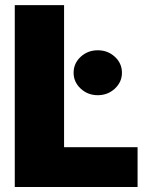

<svg xmlns="http://www.w3.org/2000/svg" viewBox="-20 -748 607 768"><path d="M39.1 0V-727.5H236.3V-159.2H530.3V0ZM371.1 -367.2Q331.1 -367.2 302.7 -393.6Q274.4 -419.9 274.4 -457Q274.4 -494.6 302.7 -520.8Q331.1 -546.9 371.1 -546.9Q411.1 -546.9 439.5 -520.8Q467.8 -494.6 467.8 -457Q467.8 -419.9 439.5 -393.6Q411.1 -367.2 371.1 -367.2Z"/></svg>

Font: Inter Tight Black
Style: Regular
Weight: 900
Designer: Rasmus Andersson
Foundry: rsms
Version: Version 3.004; ttfautohint (v1.8.4.7-5d5b)